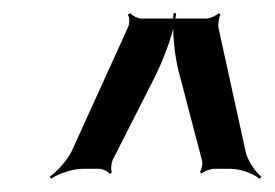

<svg xmlns="http://www.w3.org/2000/svg" viewBox="-20 -708 415 290"><path d="M292 -680H193C188 -680 179 -685 177 -688L173 -686C176 -682 176 -672 173 -666L88 -479C81 -465 65 -448 55 -441L57 -438C67 -445 89 -453 104 -453H130C135 -453 144 -449 146 -445L149 -448C147 -451 148 -461 150 -466L214 -592C229 -622 244 -664 246 -688H242C240 -664 243 -622 252 -592L285 -466C287 -461 284 -451 282 -448L285 -446C287 -449 298 -453 303 -453H329C344 -453 364 -445 372 -438L375 -441C366 -448 354 -465 351 -479L310 -666C309 -672 311 -682 313 -686L310 -688C308 -685 297 -680 292 -680Z"/></svg>

Font: Gamestation Storm Oblique 
Style: Italic
Weight: 400
Designer: Jonas Hecksher
Foundry: Jonas Hecksher, Playtypeª, e-types AS
Version: Version 1.003